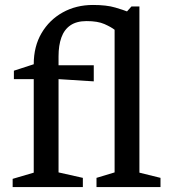

<svg xmlns="http://www.w3.org/2000/svg" viewBox="-20 -754 684 774"><path d="M31 0V-33L116 -58V-435H36V-469L116 -495Q116 -567 147.5 -620.5Q179 -674 233 -704Q287 -734 355 -734Q410 -734 445 -723.5Q480 -713 492 -708L510 -728H542V-58L627 -37V0H369V-37L442 -59V-634Q428 -645 401 -657Q374 -669 329 -669Q289 -669 264 -652Q239 -635 227.5 -603Q216 -571 216 -527V-491H358V-426L216 -435V-59L314 -37V0Z"/></svg>

Font: Manuale Medium
Style: Regular
Weight: 500
Designer: Eduardo Tunni / Pablo Cosgaya
Foundry: Eduardo Tunni / Pablo Cosgaya
Version: Version 1.002